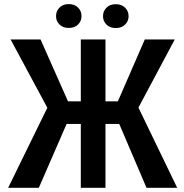

<svg xmlns="http://www.w3.org/2000/svg" viewBox="-20 -900 880 920"><path d="M248.5 -306.2 30.8 -710.9H174.3L305.7 -414.6H418.5L400.9 -306.2ZM306.2 -322.3 166 0H19L217.8 -406.2ZM485.4 -710.9V0H367.2V-710.9ZM817.4 -710.9 601.6 -306.2H452.1L434.1 -414.6H544.9L673.8 -710.9ZM682.1 0 544.4 -322.3 632.8 -406.2 829.1 0ZM248.5 -822.8Q248.5 -847.2 265.1 -863.8Q281.7 -880.4 309.6 -880.4Q337.4 -880.4 354 -863.8Q370.6 -847.2 370.6 -822.8Q370.6 -798.8 354 -782.5Q337.4 -766.1 309.6 -766.1Q281.7 -766.1 265.1 -782.5Q248.5 -798.8 248.5 -822.8ZM473.6 -822.3Q473.6 -846.7 490.2 -863.3Q506.8 -879.9 534.7 -879.9Q562.5 -879.9 579.3 -863.3Q596.2 -846.7 596.2 -822.3Q596.2 -798.8 579.3 -782.2Q562.5 -765.6 534.7 -765.6Q506.8 -765.6 490.2 -782.2Q473.6 -798.8 473.6 -822.3Z"/></svg>

Font: Roboto Condensed Medium
Style: Regular
Weight: 500
Designer: Christian Robertson
Foundry: Google
Version: Version 3.0